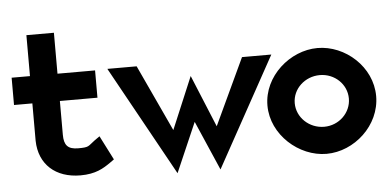

<svg xmlns="http://www.w3.org/2000/svg" viewBox="-48 -724 1741 855"><g transform="rotate(-5 822.5 -296.5)"><path d="M14 -327H96V-160C98 -54 171 11 282 11C350 11 385 -11 418 -34L436 -47L381 -155L357 -138C326 -115 332 -110 282 -110C236 -110 219 -129 219 -176V-327H387V-449H219V-632H96V-449H14Z M442 -451 713 39 809 -182 905 39 1175 -451H1044L905 -154L809 -387L711 -154L573 -451Z M1138 -226C1138 -95 1259 11 1382 11C1506 11 1624 -95 1624 -226C1624 -357 1506 -462 1382 -462C1259 -462 1138 -357 1138 -226ZM1260 -226C1260 -290 1315 -341 1382 -341C1448 -341 1502 -290 1502 -226C1502 -162 1448 -110 1382 -110C1315 -110 1260 -162 1260 -226Z"/></g></svg>

Font: Charger Sport
Style: UltNrw
Weight: 1000
Designer: Jasper
Foundry: Cannot Into Space Fonts
Version: Version 1.1